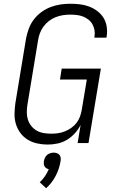

<svg xmlns="http://www.w3.org/2000/svg" viewBox="-20 -763 640 1024"><path d="M234 8Q206 8 178.5 2Q151 -4 128 -18Q105 -32 89 -53.5Q73 -75 65 -101Q57 -127 57.5 -155.5Q58 -184 62 -213L119 -558Q124 -584 133.5 -610Q143 -636 160 -658.5Q177 -681 200 -698Q223 -715 249 -725Q275 -735 301.5 -739Q328 -743 354 -743Q381 -743 406.5 -740Q432 -737 455.5 -728Q479 -719 499 -704Q519 -689 532 -668Q545 -647 549 -621.5Q553 -596 549 -570Q549 -568 548.5 -566Q548 -564 547 -562H483Q483 -563 483.5 -564.5Q484 -566 484 -567Q487 -585 484 -602Q481 -619 473 -633.5Q465 -648 451.5 -658.5Q438 -669 422.5 -675Q407 -681 389.5 -683Q372 -685 354 -685Q335 -685 315.5 -682Q296 -679 277 -671.5Q258 -664 241.5 -651.5Q225 -639 212.5 -622Q200 -605 193 -586.5Q186 -568 183 -548L126 -203Q123 -183 123 -163Q123 -143 129 -124.5Q135 -106 147 -91Q159 -76 175.5 -66.5Q192 -57 212 -53.5Q232 -50 252 -50Q271 -50 289 -52.5Q307 -55 325 -62Q343 -69 359.5 -80.5Q376 -92 388 -107.5Q400 -123 406.5 -141Q413 -159 416 -177L443 -339H300L309 -397H518L452 0H394L410 -97Q398 -73 379 -52Q360 -31 336.5 -17Q313 -3 286.5 2.5Q260 8 234 8ZM226 241 192 209Q208 194 220 176.5Q232 159 240 139Q233 138 227 134Q221 130 217.5 124Q214 118 213.5 110.5Q213 103 214 96Q216 87 220 78Q224 69 231.5 63Q239 57 248 54Q257 51 266 51Q275 51 283.5 54Q292 57 297 63Q302 69 303.5 78Q305 87 303 96Q297 136 277.5 174Q258 212 226 241Z"/></svg>

Font: Iosevka Curly Light Extended
Style: Italic
Weight: 300
Width: 7
Italic angle: -9°
Monospace: yes
Designer: Belleve Invis
Foundry: Belleve Invis
Version: Version 11.1.0; ttfautohint (v1.8.3)